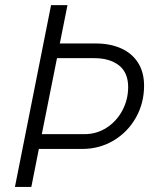

<svg xmlns="http://www.w3.org/2000/svg" viewBox="-20 -740 612 760"><path d="M182.1 -719.7H247.1L216.8 -567.9H359.4Q416 -567.9 459.2 -548.6Q502.4 -529.3 526.4 -491.7Q550.3 -454.1 550.3 -400.9Q550.3 -332 518.1 -274.7Q485.8 -217.3 429.7 -183.8Q373.5 -150.4 305.2 -150.4H133.8L104 0H39.1ZM314 -209Q362.8 -209 402.3 -234.6Q441.9 -260.3 464.6 -303.2Q487.3 -346.2 487.3 -395.5Q487.3 -452.6 450.9 -481.2Q414.6 -509.8 352.5 -509.8H205.6L145.5 -209Z"/></svg>

Font: Reddit Sans Chocolate Light
Style: Italic
Weight: 300
Italic angle: -11.25°
Designer: Stephen Hutchings
Version: Version 1.013